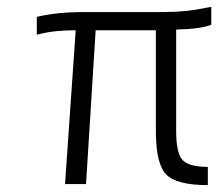

<svg xmlns="http://www.w3.org/2000/svg" viewBox="-20 -535 634 558"><path d="M433 -154V-447H258L230 0H169L200 -447Q139 -447 99 -437L87 -434V-486Q145 -500 227 -500H458Q521 -500 577 -512L594 -515V-463Q565 -451 492 -449V-154Q492 -90 510.5 -70Q529 -50 584 -50V3Q493 3 463 -28Q433 -59 433 -154Z"/></svg>

Font: Titillium Web Light
Style: Italic
Weight: 300
Italic angle: -13°
Version: Version 1.002;PS 57.000;hotconv 1.0.70;makeotf.lib2.5.55311